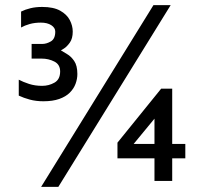

<svg xmlns="http://www.w3.org/2000/svg" viewBox="-20 -705 791 747"><path d="M149 -311Q120 -311 96 -317.5Q72 -324 53 -333V-395Q70 -386 93 -378.5Q116 -371 144 -371Q170 -371 192 -383.5Q214 -396 214 -427Q214 -454 191.5 -465.5Q169 -477 142 -477H103V-534H144Q161 -534 178 -544Q195 -554 195 -582Q195 -597 179.5 -607Q164 -617 139 -617Q115 -617 95.5 -611.5Q76 -606 62 -598V-660Q78 -668 98.5 -673Q119 -678 144 -678Q188 -678 214 -663.5Q240 -649 251.5 -627Q263 -605 263 -582Q263 -555 251.5 -539Q240 -523 228.5 -516Q217 -509 217 -509Q226 -503 241 -494.5Q256 -486 268.5 -468Q281 -450 281 -417Q281 -398 274 -379Q267 -360 251.5 -344.5Q236 -329 210.5 -320Q185 -311 149 -311ZM140 22 577 -685H644L207 22ZM581 -1V-89H437V-150L607 -360H650V-145H701V-89H650V-1ZM500 -145H581V-291L631 -304Z"/></svg>

Font: Maven Pro VF Beta
Style: Regular
Weight: 400
Designer: Joe Prince
Foundry: Joe Prince
Version: Version 2.002